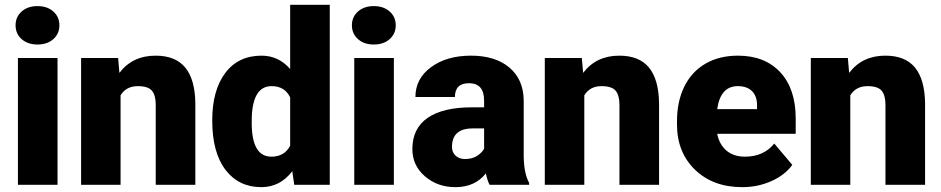

<svg xmlns="http://www.w3.org/2000/svg" viewBox="-20 -770 3919 800"><path d="M219.7 0H54.7V-528.3H219.7ZM44.9 -664.6Q44.9 -699.7 70.3 -722.2Q95.7 -744.6 136.2 -744.6Q176.8 -744.6 202.1 -722.2Q227.5 -699.7 227.5 -664.6Q227.5 -629.4 202.1 -606.9Q176.8 -584.5 136.2 -584.5Q95.7 -584.5 70.3 -606.9Q44.9 -629.4 44.9 -664.6Z M472.2 -528.3 477.5 -466.3Q532.2 -538.1 628.4 -538.1Q710.9 -538.1 751.7 -488.8Q792.5 -439.5 793.9 -340.3V0H628.9V-333.5Q628.9 -373.5 612.8 -392.3Q596.7 -411.1 554.2 -411.1Q505.9 -411.1 482.4 -373V0H317.9V-528.3Z M864.3 -268.1Q864.3 -393.6 918.5 -465.8Q972.7 -538.1 1069.8 -538.1Q1140.6 -538.1 1189 -482.4V-750H1354V0H1206.1L1197.8 -56.6Q1147 9.8 1068.8 9.8Q974.6 9.8 919.4 -62.5Q864.3 -134.8 864.3 -268.1ZM1028.8 -257.8Q1028.8 -117.2 1110.8 -117.2Q1165.5 -117.2 1189 -163.1V-364.3Q1166.5 -411.1 1111.8 -411.1Q1035.6 -411.1 1029.3 -288.1Z M1621.1 0H1456.1V-528.3H1621.1ZM1446.3 -664.6Q1446.3 -699.7 1471.7 -722.2Q1497.1 -744.6 1537.6 -744.6Q1578.1 -744.6 1603.5 -722.2Q1628.9 -699.7 1628.9 -664.6Q1628.9 -629.4 1603.5 -606.9Q1578.1 -584.5 1537.6 -584.5Q1497.1 -584.5 1471.7 -606.9Q1446.3 -629.4 1446.3 -664.6Z M2020 0Q2011.2 -16.1 2004.4 -47.4Q1959 9.8 1877.4 9.8Q1802.7 9.8 1750.5 -35.4Q1698.2 -80.6 1698.2 -148.9Q1698.2 -234.9 1761.7 -278.8Q1825.2 -322.8 1946.3 -322.8H1997.1V-350.6Q1997.1 -423.3 1934.1 -423.3Q1875.5 -423.3 1875.5 -365.7H1710.9Q1710.9 -442.4 1776.1 -490.2Q1841.3 -538.1 1942.4 -538.1Q2043.5 -538.1 2102.1 -488.8Q2160.6 -439.5 2162.1 -353.5V-119.6Q2163.1 -46.9 2184.6 -8.3V0ZM1917 -107.4Q1947.8 -107.4 1968 -120.6Q1988.3 -133.8 1997.1 -150.4V-234.9H1949.2Q1863.3 -234.9 1863.3 -157.7Q1863.3 -135.3 1878.4 -121.3Q1893.6 -107.4 1917 -107.4Z M2404.3 -528.3 2409.7 -466.3Q2464.4 -538.1 2560.5 -538.1Q2643.1 -538.1 2683.8 -488.8Q2724.6 -439.5 2726.1 -340.3V0H2561V-333.5Q2561 -373.5 2544.9 -392.3Q2528.8 -411.1 2486.3 -411.1Q2438 -411.1 2414.6 -373V0H2250V-528.3Z M3072.8 9.8Q2951.2 9.8 2876 -62.7Q2800.8 -135.3 2800.8 -251.5V-265.1Q2800.8 -346.2 2830.8 -408.2Q2860.8 -470.2 2918.5 -504.2Q2976.1 -538.1 3055.2 -538.1Q3166.5 -538.1 3231 -469Q3295.4 -399.9 3295.4 -276.4V-212.4H2968.3Q2977.1 -168 3006.8 -142.6Q3036.6 -117.2 3084 -117.2Q3162.1 -117.2 3206.1 -171.9L3281.2 -83Q3250.5 -40.5 3194.1 -15.4Q3137.7 9.8 3072.8 9.8ZM3054.2 -411.1Q2981.9 -411.1 2968.3 -315.4H3134.3V-328.1Q3135.3 -367.7 3114.3 -389.4Q3093.3 -411.1 3054.2 -411.1Z M3512.7 -528.3 3518.1 -466.3Q3572.8 -538.1 3668.9 -538.1Q3751.5 -538.1 3792.2 -488.8Q3833 -439.5 3834.5 -340.3V0H3669.4V-333.5Q3669.4 -373.5 3653.3 -392.3Q3637.2 -411.1 3594.7 -411.1Q3546.4 -411.1 3522.9 -373V0H3358.4V-528.3Z"/></svg>

Font: Vazir Black FD
Style: Black-FD
Weight: 900
Designer: Saber Rastikerdar
Foundry: Saber Rastikerdar
Version: Version 30.0.0